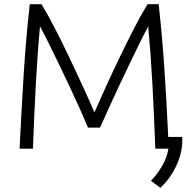

<svg xmlns="http://www.w3.org/2000/svg" viewBox="-20 -713 915 921"><path d="M749 188 704 154Q729 130 754.5 88.5Q780 47 788 0H725Q719 -163 711 -311Q703 -459 691 -586Q676 -559 653.5 -513.5Q631 -468 604.5 -413Q578 -358 551 -300.5Q524 -243 500.5 -191Q477 -139 460 -101H402Q388 -135 365 -186.5Q342 -238 314.5 -296.5Q287 -355 259.5 -412Q232 -469 209 -515Q186 -561 172 -587Q160 -460 152 -311.5Q144 -163 138 0H74Q83 -188 94 -362Q105 -536 123 -693H179Q210 -642 244 -576Q278 -510 312 -438.5Q346 -367 377.5 -298.5Q409 -230 433 -174Q460 -236 491.5 -305Q523 -374 557 -444Q591 -514 624 -578.5Q657 -643 688 -693H741Q757 -552 768 -391Q779 -230 787 -56H854Q857 -9 843 37Q829 83 803.5 122.5Q778 162 749 188Z"/></svg>

Font: Ubuntu Sans Light
Style: Regular
Weight: 300
Designer: Dalton Maag Ltd
Foundry: Dalton Maag Ltd
Version: Version 1.006; ttfautohint (v1.8.4.7-5d5b)